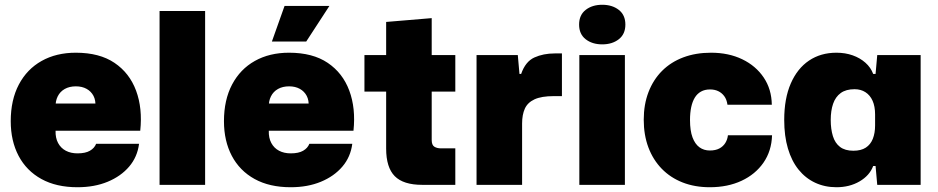

<svg xmlns="http://www.w3.org/2000/svg" viewBox="-20 -775 3934 805"><path d="M305 10Q216 10 153.5 -24.5Q91 -59 58 -121.5Q25 -184 25 -267Q25 -356 59 -420.5Q93 -485 154.5 -519.5Q216 -554 298 -554Q397 -554 460 -511.5Q523 -469 550.5 -395Q578 -321 568 -227H213Q212 -197 223.5 -175.5Q235 -154 256 -143Q277 -132 305 -132Q338 -132 357 -143Q376 -154 383 -172H563Q556 -117 521.5 -76.5Q487 -36 431.5 -13Q376 10 305 10ZM213 -325 197 -341H397L380 -326Q382 -354 372 -373Q362 -392 343 -402.5Q324 -413 298 -413Q271 -413 251.5 -402Q232 -391 222 -371Q212 -351 213 -325Z M649 0V-729H840V0Z M1199 10Q1110 10 1047.5 -24.5Q985 -59 952 -121.5Q919 -184 919 -267Q919 -356 953 -420.5Q987 -485 1048.5 -519.5Q1110 -554 1192 -554Q1291 -554 1354 -511.5Q1417 -469 1444.5 -395Q1472 -321 1462 -227H1107Q1106 -197 1117.5 -175.5Q1129 -154 1150 -143Q1171 -132 1199 -132Q1232 -132 1251 -143Q1270 -154 1277 -172H1457Q1450 -117 1415.5 -76.5Q1381 -36 1325.5 -13Q1270 10 1199 10ZM1107 -325 1091 -341H1291L1274 -326Q1276 -354 1266 -373Q1256 -392 1237 -402.5Q1218 -413 1192 -413Q1165 -413 1145.5 -402Q1126 -391 1116 -371Q1106 -351 1107 -325ZM1120 -601 1173 -750H1361L1264 -601Z M1750 0Q1671 0 1635 -36.5Q1599 -73 1599 -152V-391H1508V-544H1599V-683L1790 -699V-544H1889V-391H1790V-188Q1790 -167 1801 -160Q1812 -153 1829 -153H1889V0Z M1978 0V-544H2151L2158 -465H2165Q2183 -517 2220.5 -534Q2258 -551 2306 -551Q2315 -551 2322 -551Q2329 -551 2336 -551V-372Q2331 -372 2322 -372Q2313 -372 2302 -372Q2250 -372 2221 -358.5Q2192 -345 2180.5 -319.5Q2169 -294 2169 -257V0Z M2409 0V-544H2600V0ZM2505 -589Q2463 -589 2435.5 -610.5Q2408 -632 2408 -672Q2408 -712 2435.5 -733.5Q2463 -755 2505 -755Q2547 -755 2574.5 -733.5Q2602 -712 2602 -672Q2602 -632 2574.5 -610.5Q2547 -589 2505 -589Z M2956 10Q2893 10 2842 -10Q2791 -30 2754.5 -67.5Q2718 -105 2698.5 -157Q2679 -209 2679 -273Q2679 -337 2699 -389Q2719 -441 2756 -478Q2793 -515 2845 -534.5Q2897 -554 2961 -554Q3035 -554 3092 -526.5Q3149 -499 3182 -450Q3215 -401 3216 -336H3030Q3027 -358 3016.5 -372Q3006 -386 2991 -393Q2976 -400 2957 -400Q2935 -400 2919 -391Q2903 -382 2893 -365.5Q2883 -349 2878 -325.5Q2873 -302 2873 -272Q2873 -227 2883.5 -199Q2894 -171 2912.5 -157.5Q2931 -144 2956 -144Q2980 -144 2996 -152.5Q3012 -161 3021 -175.5Q3030 -190 3032 -208H3217Q3215 -142 3181 -93Q3147 -44 3089 -17Q3031 10 2956 10Z M3487 10Q3438 10 3397.5 -9Q3357 -28 3328 -64Q3299 -100 3283.5 -152.5Q3268 -205 3268 -272Q3268 -362 3295.5 -425Q3323 -488 3372 -521Q3421 -554 3487 -554Q3524 -554 3555 -543Q3586 -532 3608.5 -512Q3631 -492 3641 -465H3651L3658 -544H3840V0H3658L3651 -79H3641Q3626 -39 3584 -14.5Q3542 10 3487 10ZM3558 -143Q3590 -143 3610 -156Q3630 -169 3639.5 -193Q3649 -217 3649 -249V-295Q3649 -329 3638.5 -352.5Q3628 -376 3608.5 -388.5Q3589 -401 3563 -401Q3527 -401 3505 -385Q3483 -369 3473 -340Q3463 -311 3463 -272Q3463 -234 3472 -204.5Q3481 -175 3502 -159Q3523 -143 3558 -143Z"/></svg>

Font: Mona Sans ExtraLight Black
Style: Regular
Weight: 900
Version: Version 2.000